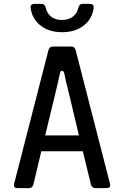

<svg xmlns="http://www.w3.org/2000/svg" viewBox="-20 -970 640 990"><path d="M71 0Q47 0 53 -23L230 -712Q235 -730 254 -730H347Q365 -730 370 -712L547 -23Q553 0 529 0H473Q454 0 449 -18L407 -190H193L152 -18Q147 0 128 0ZM213 -272H387L335 -490Q327 -519 321.5 -544Q316 -569 312 -589Q309 -604 300.5 -605Q292 -606 289 -592Q285 -572 279 -546Q273 -520 266 -491ZM300 -804Q233 -804 189.5 -838Q146 -872 138 -928Q135 -950 159 -950H194Q211 -950 216 -930Q222 -901 244 -884Q266 -867 299 -867Q333 -867 355.5 -884Q378 -901 384 -930Q389 -950 406 -950H442Q465 -950 463 -930Q456 -873 412 -838.5Q368 -804 300 -804Z"/></svg>

Font: Pitagon Sans Mono Medium
Style: Regular
Weight: 500
Monospace: yes
Designer: Travis Tran
Foundry: Pitagon
Version: Version 1.001; ttfautohint (v1.8.4.7-5d5b);gftools[0.9.26]